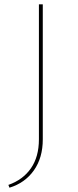

<svg xmlns="http://www.w3.org/2000/svg" viewBox="-20 -678 364 893"><path d="M161 -658H179V-30Q179 56 137.5 114.5Q96 173 24 195L19 182Q87 158 124 104.5Q161 51 161 -30Z"/></svg>

Font: Ysabeau SC Thin
Style: Regular
Weight: 200
Designer: Christian Thalmann (Catharsis Fonts)
Version: Version 0.003